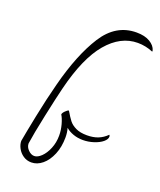

<svg xmlns="http://www.w3.org/2000/svg" viewBox="-189 -1184 1094 1311"><g transform="rotate(20 358.5 -528.0)"><path d="M227 -534Q209 -462 178.5 -318.5Q148 -175 138 -104Q138 -78 159 -57Q180 -36 203 -36Q227 -36 253.5 -61.5Q280 -87 298 -130.5Q316 -174 316 -225Q316 -265 305 -304.5Q294 -344 280 -366Q280 -376 295 -391.5Q310 -407 320 -409Q344 -368 361.5 -345.5Q379 -323 411 -307.5Q443 -292 493 -292Q538 -292 572.5 -305.5Q607 -319 636 -348Q641 -343 641 -336Q641 -316 617.5 -296.5Q594 -277 555.5 -264.5Q517 -252 477 -252Q440 -252 407.5 -263.5Q375 -275 352 -295Q361 -264 361 -229Q361 -159 338 -104Q315 -49 278 -18.5Q241 12 199 12Q166 12 140 -5.5Q114 -23 99.5 -50Q85 -77 85 -103Q95 -161 122 -294.5Q149 -428 180 -546Q241 -782 332 -925Q423 -1068 573 -1068Q633 -1068 670.5 -1045.5Q708 -1023 717 -990V-981Q663 -1004 605 -1004Q481 -1004 383.5 -889Q286 -774 227 -534Z"/></g></svg>

Font: Charmonman
Style: Regular
Weight: 400
Designer: Ekaluck Peanpanawate
Foundry: Cadson Demak Co.,Ltd.
Version: Version 1.000; ttfautohint (v1.6)